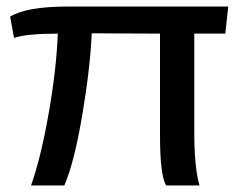

<svg xmlns="http://www.w3.org/2000/svg" viewBox="-20 -568 742 588"><path d="M75 0Q105 -84 129 -220.5Q153 -357 157 -465Q62 -465 23 -452L11 -517Q61 -548 188 -548H679L670 -465H575V-164Q575 -54 591 0H489Q470 -30 470 -154V-465L261 -466Q256 -357 231.5 -213Q207 -69 177 0Z"/></svg>

Font: Orkney Medium
Style: Regular
Weight: 500
Designer: Samuel Oakes and Alfredo Marco Pradil
Foundry: Alfredo Marco Pradil
Version: 1.0; ttfautohint (v1.5)